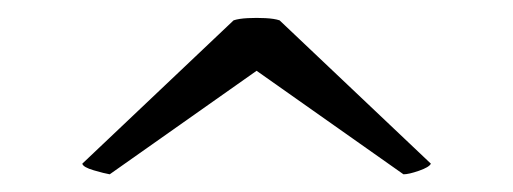

<svg xmlns="http://www.w3.org/2000/svg" viewBox="-20 -459 580 217"><path d="M104 -262Q98 -263 86 -266.5Q74 -270 73 -274L244 -436Q250 -438 260 -438.5Q270 -439 280 -438.5Q290 -438 296 -436L467 -274Q465 -270 453.5 -266Q442 -262 436 -262L270 -379Z"/></svg>

Font: Arima
Style: Regular
Weight: 400
Designer: Joana Correia and Natanael Gama
Foundry: NDISCOVER
Version: Version 1.101;gftools[0.9.23]